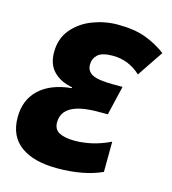

<svg xmlns="http://www.w3.org/2000/svg" viewBox="-109 -813 816 912"><g transform="rotate(15 298.5 -357.0)"><path d="M475 -31 476 -180Q390 -138 300 -138Q254 -138 226.5 -152Q199 -166 199 -201Q199 -300 374 -300H422L456 -444H413Q337 -444 308 -459Q279 -474 279 -506Q279 -536 300 -555.5Q321 -575 374 -575Q452 -575 511 -520L597 -648Q554 -681 498 -702.5Q442 -724 358 -724Q296 -724 236.5 -701.5Q177 -679 138 -633Q99 -587 99 -519Q99 -459 133.5 -424.5Q168 -390 225 -380V-376Q123 -366 67.5 -314Q12 -262 12 -176Q12 -83 76 -36.5Q140 10 255 10Q385 10 475 -31Z"/></g></svg>

Font: Noto Sans Display SemiCondensed Black
Style: Italic
Weight: 900
Width: 4
Designer: Monotype Design team
Foundry: Monotype Imaging Inc.
Version: 1.000